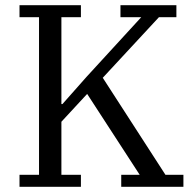

<svg xmlns="http://www.w3.org/2000/svg" viewBox="-20 -718 747 738"><path d="M55 -46H130V-652H55V-698H291V-652H216V-318H220L313 -423L523 -652H443V-698H658V-652H591L375 -419L616 -46H685V0H446V-46H517L315 -357L216 -250V-46H291V0H55Z"/></svg>

Font: IBM Plex Serif
Style: Regular
Weight: 400
Designer: Mike Abbink, Paul van der Laan, Pieter van Rosmalen
Foundry: Bold Monday
Version: Version 3.001